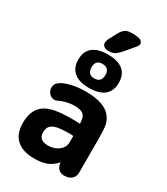

<svg xmlns="http://www.w3.org/2000/svg" viewBox="-193 -856 828 952"><g transform="rotate(30 221.0 -379.5)"><path d="M274 -252Q254 -253 244 -253Q234 -253 229.5 -253Q225 -253 220 -253Q169 -253 133 -246Q97 -239 75 -224Q27 -191 27 -115Q27 -53 62 -21Q97 11 163 11Q206 11 235 -0.5Q264 -12 286 -38Q291 -11 303 -0.5Q315 10 335 10Q361 10 376.5 -3.5Q392 -17 392 -40V-225Q392 -281 388 -306Q384 -331 371 -349Q352 -378 314.5 -391.5Q277 -405 221 -405Q175 -405 136 -395.5Q97 -386 77 -369Q62 -358 62 -336Q62 -318 75 -304.5Q88 -291 105 -291Q113 -291 122 -296Q140 -305 162.5 -310.5Q185 -316 206 -316Q243 -316 258 -303.5Q273 -291 274 -259ZM276 -183V-147Q276 -126 263.5 -110.5Q251 -95 231.5 -87Q212 -79 191 -79Q137 -79 137 -124Q137 -152 152.5 -164.5Q168 -177 193.5 -180.5Q219 -184 247 -184Q257 -184 262 -184Q267 -184 276 -183ZM223 -619Q167 -619 137.5 -595Q108 -571 108 -524Q108 -477 137.5 -452.5Q167 -428 223 -428Q281 -428 310.5 -452.5Q340 -477 340 -524Q340 -571 310.5 -595Q281 -619 223 -619ZM223 -565Q263 -565 263 -524Q263 -482 223 -482Q184 -482 184 -524Q184 -565 223 -565ZM336 -743Q336 -756 323.5 -763Q311 -770 275 -770Q249 -770 237 -762.5Q225 -755 211 -732L185 -682Q183 -676 181.5 -671Q180 -666 180 -662Q180 -651 189 -643Q198 -635 215 -635Q237 -635 249.5 -642Q262 -649 281 -670L325 -722Q336 -735 336 -743Z"/></g></svg>

Font: Beiruti
Style: Bold
Weight: 700
Designer: Arlette Boutros
Foundry: Boutros
Version: Version 1.41